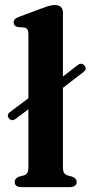

<svg xmlns="http://www.w3.org/2000/svg" viewBox="-20 -764 370 784"><path d="M16.5 -280.5Q5.5 -295 21 -306.5L96 -363V-626Q96 -648.5 79.5 -651.5L53 -653.5Q36 -657.5 36 -672Q36 -680.5 41 -685.8Q46 -691 59.5 -696L151 -730Q171 -737.5 182.8 -740.5Q194.5 -743.5 203.5 -743.5Q237 -743.5 237 -711V-451.5L297.5 -498.5Q313.5 -510 325 -496Q336.5 -482.5 321.5 -470.5L237 -405.5V-81.5Q237 -65.5 241.5 -58.2Q246 -51 255 -48L273.5 -43Q293 -36.5 293 -21Q293 0 264.5 0H68Q40 0 40 -21Q40 -36 58.5 -43L78 -48Q87 -51 91.5 -58.2Q96 -65.5 96 -81.5V-318L43 -278Q28.5 -267.5 16.5 -280.5Z"/></svg>

Font: Fraunces 9pt SemiBold
Style: Regular
Weight: 600
Version: Version 1.000;[b76b70a41]